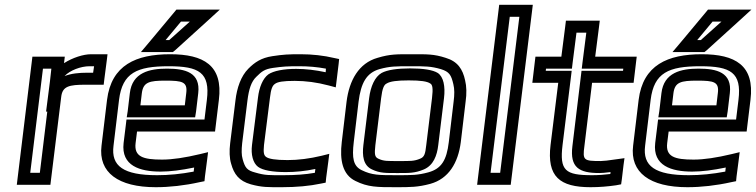

<svg xmlns="http://www.w3.org/2000/svg" viewBox="-20 -745 3151 800"><path d="M247 -482V-484L250 -509H225H140H115L112 -484L53 0L50 25H75H165H190L193 0L235 -341C240 -386 268 -392 337 -392H387H412L415 -417L425 -494L428 -519H403H359C328 -519 283 -505 247 -482ZM177 -280 146 -25H106L159 -459H194L188 -405L172 -280H177ZM249 -428C271 -452 317 -469 353 -469H372L368 -442H343C310 -442 277 -439 249 -428Z M689 -519C547 -519 444 -474 426 -329L403 -138C389 -26 473 35 629 35C687 35 749 28 812 14L832 10L834 -10L843 -79L847 -111L814 -103C751 -88 699 -80 655 -80C576 -80 538 -92 545 -149L551 -197H851H876L879 -222L892 -329C910 -473 828 -519 689 -519ZM683 -469C809 -469 856 -443 842 -329L832 -247H532H507L504 -222L495 -149C484 -54 563 -30 649 -30C689 -30 736 -36 789 -47L787 -30C734 -20 684 -15 635 -15C494 -15 442 -53 453 -138L476 -329C490 -442 551 -469 683 -469ZM670 -409C740 -409 762 -404 756 -357L750 -306H565L571 -357C577 -403 602 -409 670 -409ZM676 -459C603 -459 531 -443 521 -357L512 -281L508 -256H533H768H793L797 -281L806 -357C816 -443 752 -459 676 -459ZM837 -705H728H715L706 -694L600 -567L567 -528H616H690H700L709 -535L849 -662L896 -705H837ZM771 -655 685 -578H670L734 -655H771Z M1339 -4 1348 -72 1352 -104 1320 -96C1270 -84 1223 -78 1178 -78C1127 -78 1100 -83 1089 -91C1079 -98 1077 -110 1080 -141L1105 -339C1109 -374 1115 -388 1125 -395C1136 -404 1160 -408 1208 -408C1254 -408 1300 -402 1349 -389L1379 -381L1383 -413L1391 -479L1393 -499L1374 -503C1328 -514 1280 -519 1233 -519C1181 -519 1161 -518 1115 -511C1068 -504 1041 -485 1015 -459C984 -428 967 -379 961 -326L939 -148C935 -116 936 -86 943 -63C955 -19 976 9 1025 23C1073 36 1096 35 1155 35C1215 35 1270 30 1317 20L1337 16L1339 -4ZM1292 -25C1253 -18 1210 -15 1161 -15C1101 -15 1085 -14 1044 -26C1009 -35 1001 -46 991 -82C986 -99 986 -120 989 -148L1011 -326C1017 -374 1027 -405 1048 -425C1071 -448 1083 -457 1117 -462C1160 -468 1176 -469 1227 -469C1265 -469 1301 -466 1338 -459L1337 -444C1295 -453 1254 -458 1214 -458C1162 -458 1120 -450 1098 -435C1075 -418 1060 -381 1055 -339L1030 -141C1025 -101 1034 -66 1055 -50C1075 -35 1117 -28 1171 -28C1211 -28 1252 -32 1294 -41L1292 -25Z M1920 -321C1925 -355 1924 -386 1918 -410C1908 -457 1887 -489 1837 -504C1788 -520 1759 -519 1697 -519C1634 -519 1606 -520 1553 -504C1475 -482 1435 -410 1424 -321L1404 -153C1395 -78 1407 -17 1461 9C1513 35 1552 35 1629 35C1690 35 1721 35 1773 21C1849 0 1889 -66 1900 -153L1920 -321ZM1870 -321 1850 -153C1841 -77 1819 -42 1765 -27C1721 -15 1696 -15 1635 -15C1558 -15 1530 -15 1487 -36C1452 -53 1446 -86 1454 -153L1474 -321C1484 -400 1507 -441 1561 -457C1606 -469 1627 -469 1691 -469C1754 -469 1775 -469 1817 -457C1852 -446 1860 -433 1869 -394C1874 -374 1874 -351 1870 -321ZM1756 -140C1752 -103 1748 -91 1731 -84C1705 -73 1690 -74 1642 -74C1594 -74 1579 -73 1556 -84C1541 -91 1540 -103 1544 -140L1568 -336C1573 -377 1580 -392 1591 -397C1605 -406 1634 -410 1683 -410C1733 -410 1760 -406 1773 -397C1782 -392 1785 -377 1780 -336L1756 -140ZM1806 -140 1830 -336C1836 -385 1828 -425 1804 -441C1783 -454 1743 -460 1689 -460C1636 -460 1594 -454 1570 -441C1542 -425 1524 -385 1518 -336L1494 -140C1489 -97 1493 -56 1530 -39C1563 -23 1589 -24 1636 -24C1683 -24 1708 -23 1746 -39C1786 -56 1801 -97 1806 -140Z M2111 0 2197 -700 2200 -725H2175H2085H2060L2057 -700L1971 0L1968 25H1993H2083H2108L2111 0ZM2064 -25H2024L2104 -675H2144L2064 -25Z M2415 -136 2447 -400H2595H2620L2623 -425L2630 -484L2633 -509H2608H2460L2476 -634L2479 -659H2454H2363H2338L2335 -634L2319 -509H2236H2211L2208 -484L2201 -425L2198 -400H2223H2306L2274 -141C2258 -9 2312 35 2441 35C2477 35 2513 32 2547 27L2568 23L2571 2L2578 -57L2582 -86L2553 -82C2515 -76 2492 -74 2483 -74C2412 -74 2407 -77 2415 -136ZM2365 -136C2354 -47 2393 -24 2477 -24C2486 -24 2502 -25 2524 -28L2523 -20C2499 -17 2474 -15 2447 -15C2335 -15 2311 -34 2324 -141L2359 -425L2362 -450H2337H2254L2255 -459H2338H2363L2366 -484L2382 -609H2423L2407 -484L2404 -459H2429H2577L2576 -450H2428H2403L2400 -425L2365 -136Z M2904 -519C2762 -519 2659 -474 2641 -329L2618 -138C2604 -26 2688 35 2844 35C2902 35 2964 28 3027 14L3047 10L3049 -10L3058 -79L3062 -111L3029 -103C2966 -88 2914 -80 2870 -80C2791 -80 2753 -92 2760 -149L2766 -197H3066H3091L3094 -222L3107 -329C3125 -473 3043 -519 2904 -519ZM2898 -469C3024 -469 3071 -443 3057 -329L3047 -247H2747H2722L2719 -222L2710 -149C2699 -54 2778 -30 2864 -30C2904 -30 2951 -36 3004 -47L3002 -30C2949 -20 2899 -15 2850 -15C2709 -15 2657 -53 2668 -138L2691 -329C2705 -442 2766 -469 2898 -469ZM2885 -409C2955 -409 2977 -404 2971 -357L2965 -306H2780L2786 -357C2792 -403 2817 -409 2885 -409ZM2891 -459C2818 -459 2746 -443 2736 -357L2727 -281L2723 -256H2748H2983H3008L3012 -281L3021 -357C3031 -443 2967 -459 2891 -459ZM3052 -705H2943H2930L2921 -694L2815 -567L2782 -528H2831H2905H2915L2924 -535L3064 -662L3111 -705H3052ZM2986 -655 2900 -578H2885L2949 -655H2986Z"/></svg>

Font: Gamestation Text Outline
Style: Italic
Weight: 400
Designer: Jonas Hecksher
Foundry: Jonas Hecksher, Playtypeª, e-types AS
Version: Version 1.003